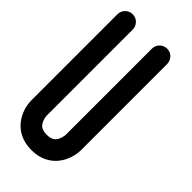

<svg xmlns="http://www.w3.org/2000/svg" viewBox="-228 -769 821 821"><g transform="rotate(45 182.0 -358.5)"><path d="M150.4 0.1C260.8 0.1 300.8 -89.8 300.8 -150.3V-670.9C300.8 -696.5 280.1 -717.2 254.5 -717.2C228.9 -717.2 208.2 -696.5 208.2 -670.9V-150.4C208.2 -150.2 207.6 -134 200.1 -119C194 -106.7 182.7 -92.5 150.4 -92.5C119.1 -92.5 107.9 -105.6 101.7 -117.1C93.2 -132.8 92.6 -150.3 92.6 -150.3V-670.9C92.6 -696.5 71.9 -717.2 46.3 -717.2C20.7 -717.2 0 -696.5 0 -670.9V-150.3C0 -89.8 40.1 0.1 150.4 0.1Z"/></g></svg>

Font: Cactron
Style: Regular
Weight: 400
Version: Version 1.0